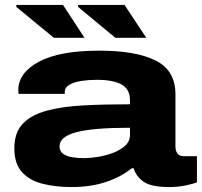

<svg xmlns="http://www.w3.org/2000/svg" viewBox="-20 -745 817 777"><path d="M447 -592 296 -717V-725H484L572 -592ZM198 -592 46 -717V-725H235L322 -592ZM270 12Q204 12 151.5 -1.5Q99 -15 68.5 -49Q38 -83 38 -145Q38 -208 72 -244Q106 -280 169 -297Q232 -314 317.5 -318.5Q403 -323 506 -323V-339Q506 -384 472 -403Q438 -422 372 -422Q339 -422 309.5 -417.5Q280 -413 261 -402Q242 -391 242 -373V-365H55Q54 -372 54 -380Q54 -450 137 -495Q220 -540 382 -540Q530 -540 610 -500Q690 -460 690 -363V-152Q690 -135 698 -124Q706 -113 723 -113H777V-7Q762 -1 731 5.5Q700 12 665 12Q591 12 560.5 -10Q530 -32 521 -64H513Q470 -29 408.5 -8.5Q347 12 270 12ZM322 -105Q344 -105 375.5 -110Q407 -115 436.5 -126Q466 -137 486 -155Q506 -173 506 -198V-228Q357 -228 289 -210Q221 -192 221 -153Q221 -133 235.5 -122.5Q250 -112 273.5 -108.5Q297 -105 322 -105Z"/></svg>

Font: Archivo Expanded ExtraBold
Style: Regular
Weight: 800
Width: 7
Designer: Hector Gatti
Foundry: Omnibus-Type
Version: Version 2.001; ttfautohint (v1.8.3)